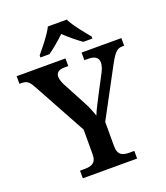

<svg xmlns="http://www.w3.org/2000/svg" viewBox="-167 -1043 1000 1156"><g transform="rotate(-20 333.5 -465.5)"><path d="M171 -784V-771H229C261 -793 307 -832 337 -861C367 -832 414 -793 446 -771H504V-784C473 -822 419 -886 398 -931H277C256 -886 202 -822 171 -784ZM162 0H510V-49H478C438 -49 405 -58 405 -118V-273L574 -588C607 -648 625 -665 657 -665H669V-714H414V-665H439C481 -665 503 -650 503 -618C503 -605 499 -585 485 -558L425 -444C403 -401 380 -358 368 -327C357 -358 344 -393 322 -432L248 -571C240 -587 232 -607 232 -625C232 -648 247 -665 286 -665H311V-714H-2V-665H11C48 -665 61 -651 82 -612L267 -274V-116C267 -58 233 -49 190 -49H162Z"/></g></svg>

Font: Noto Serif Georgian SemiBold
Style: Regular
Weight: 600
Designer: Monotype Design Team, Akaki Razmadze
Foundry: Google LLC
Version: Version 2.003